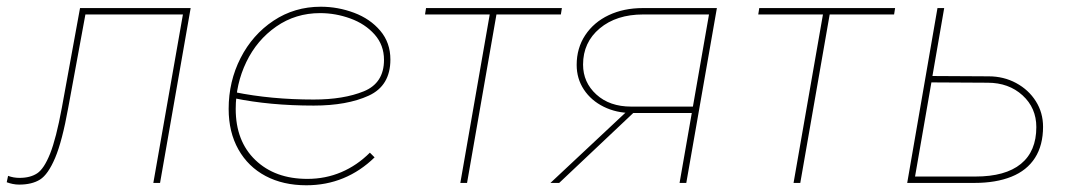

<svg xmlns="http://www.w3.org/2000/svg" viewBox="-38 -544 3187 571"><path d="M-18 -2 -14 -21Q-6 -18 2.5 -16.5Q11 -15 20 -15Q52 -15 72.5 -28.5Q93 -42 111 -87Q129 -132 146 -224L200 -520H529L438 0H418L506 -501H216L165 -224Q147 -124 126 -74.5Q105 -25 81 -10Q57 5 19 5Q9 5 -0.5 3Q-10 1 -18 -2Z M642 -220Q642 -302 677.5 -371.5Q713 -441 775.5 -482.5Q838 -524 916 -524Q967 -524 1015 -506Q1063 -488 1093 -452.5Q1123 -417 1123 -367Q1123 -289 1058.5 -259.5Q994 -230 895 -230Q764 -230 658 -252L660 -270Q768 -248 895 -248Q984 -248 1044 -272.5Q1104 -297 1104 -366Q1104 -410 1076 -441.5Q1048 -473 1004 -489Q960 -505 914 -505Q841 -505 783.5 -465Q726 -425 694.5 -359.5Q663 -294 663 -220Q663 -124 721.5 -68Q780 -12 876 -12Q930 -12 977 -32Q1024 -52 1062 -90L1076 -76Q1034 -35 983 -14Q932 7 873 7Q804 7 752 -20.5Q700 -48 671 -99.5Q642 -151 642 -220Z M1229 -520H1633L1630 -501H1226ZM1351 0H1331L1420 -510H1440Z M2073 -515 2084 -501H1875Q1795 -501 1745.5 -459.5Q1696 -418 1696 -352Q1696 -299 1735.5 -263Q1775 -227 1839 -227H2029L2025 -208H1840Q1795 -208 1757.5 -226.5Q1720 -245 1698.5 -277.5Q1677 -310 1677 -351Q1677 -401 1702.5 -439.5Q1728 -478 1772.5 -499Q1817 -520 1874 -520H2094L2003 0H1983ZM1835 -221 1857 -219 1625 0H1599Z M2220 -520H2624L2621 -501H2217ZM2342 0H2322L2411 -510H2431Z M2674 -19H2863Q2952 -19 2998 -56.5Q3044 -94 3044 -166Q3044 -223 3003 -260.5Q2962 -298 2899 -298L2723 -299L2726 -318L2902 -317Q2947 -317 2984 -297Q3021 -277 3042.5 -243Q3064 -209 3064 -167Q3064 -112 3040 -74.5Q3016 -37 2970 -18.5Q2924 0 2860 0H2671ZM2750 -520H2770L2734 -312L2733 -305L2680 0H2660Z"/></svg>

Font: Fixel Italic Variable Display Thin
Style: Italic
Weight: 100
Italic angle: -10°
Designer: AlfaBravo + MacPaw
Foundry: Kyrylo Tkachov, Marchela Mozhyna, Serhii Makarenko, Maria Weinstein, Zakhar Kryvoshyya
Version: Version 1.210;Glyphs 3.2 (3217)